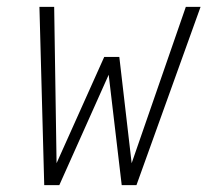

<svg xmlns="http://www.w3.org/2000/svg" viewBox="-20 -540 640 560"><path d="M109 0 95 -520H138L145 -64L284 -374H328L364 -64L522 -520H565L378 0H335L297 -322L153 0Z"/></svg>

Font: Iosevka SS04 XLt Ex
Style: Italic
Weight: 200
Width: 7
Italic angle: -9°
Monospace: yes
Designer: Belleve Invis
Foundry: Belleve Invis
Version: Version 19.0.0; ttfautohint (v1.8.4)